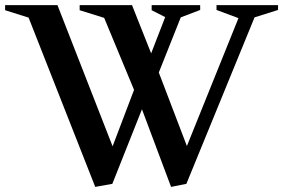

<svg xmlns="http://www.w3.org/2000/svg" viewBox="-30 -720 1119 752"><path d="M343 12 82 -651 -10 -680V-700H195L411 -147L495 -368L378 -650L282 -680V-700H487L562 -511L617 -653L564 -680V-700H754V-681L678 -652L592 -436L702 -148L904 -649L818 -681V-700H1059V-681L967 -652L700 0L640 12L526 -292L410 0Z"/></svg>

Font: Wittgenstein Semibold
Style: Regular
Weight: 600
Designer: Jörg Drees
Foundry: Jörg Drees
Version: Version 1.303; ttfautohint (v1.8.4.7-5d5b)